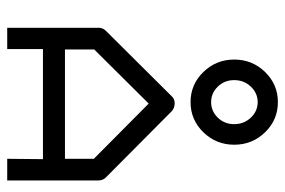

<svg xmlns="http://www.w3.org/2000/svg" viewBox="-149 -690 790 532"><g transform="rotate(90 246.0 -424.0)"><path d="M116 -148V-49H57V-303Q57 -314 66 -323L246 -504Q253.5 -513 266 -513Q280 -513 289 -504L472 -322Q480 -314 480 -301V-49H420L421 -148ZM117 -209H420V-289L267 -441L117 -290ZM179.5 -763.5Q214 -799 263 -799Q312 -799 346.5 -763.5Q381 -728 381 -678Q381 -628 346.5 -592.5Q312 -557 263 -557Q214 -557 179.5 -592.5Q145 -628 145 -678Q145 -728 179.5 -763.5ZM220 -724Q202 -705 202 -678Q202 -651 220 -632.5Q238 -614 263 -614Q288 -614 306 -632.5Q324 -651 324 -678Q324 -705 306 -724Q288 -743 263 -743Q238 -743 220 -724Z"/></g></svg>

Font: IBM 3270 Semi-Condensed
Style: Condensed
Weight: 400
Monospace: yes
Version: Version 2.3.1